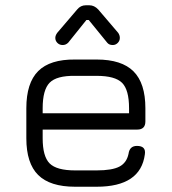

<svg xmlns="http://www.w3.org/2000/svg" viewBox="-20 -709 652 729"><path d="M190 -565Q190 -574 197 -584L273 -673Q286 -689 306 -689H319Q338 -689 353 -673L429 -584Q435 -575 435 -565Q435 -554 427 -546Q419 -538 408 -538Q394 -538 387 -547L317 -633H308L239 -547Q230 -538 218 -538Q206 -538 198 -546Q190 -554 190 -565ZM265 0Q170 0 125 -44.5Q80 -89 80 -184V-298Q80 -394 125 -439Q170 -484 265 -483H347Q442 -483 487 -438Q532 -393 532 -298V-248Q532 -217 501 -217H142V-184Q142 -115 168.5 -88.5Q195 -62 265 -62H347Q406 -62 433.5 -76.5Q461 -91 468 -125Q472 -155 500 -155Q535 -155 530 -123Q514 0 347 0ZM265 -421Q195 -422 168.5 -395Q142 -368 142 -298V-279H470V-298Q470 -368 443.5 -394.5Q417 -421 347 -421Z"/></svg>

Font: Jura Medium
Style: Regular
Weight: 500
Designer: Daniel Johnson, Alexei Vanyashin
Foundry: Daniel Johnson
Version: Version 5.103